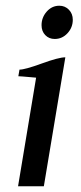

<svg xmlns="http://www.w3.org/2000/svg" viewBox="-20 -650 283 670"><path d="M234 -581Q234 -554 215.5 -534Q197 -514 171 -514Q151 -514 138 -527.5Q125 -541 125 -562Q125 -589 143 -609.5Q161 -630 187 -630Q207 -630 220.5 -616Q234 -602 234 -581ZM106 -379Q97 -380 83 -381Q69 -382 60 -383Q51 -384 44 -384L48 -407Q67 -407 126 -428.5Q185 -450 208 -450L133 0H43Z"/></svg>

Font: Judson
Style: Italic
Weight: 400
Italic angle: -9.5°
Version: Version 20110429